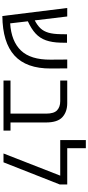

<svg xmlns="http://www.w3.org/2000/svg" viewBox="432 -1190 767 1672"><g transform="rotate(90 816.0 -353.5)"><path d="M119 10 49 -555H123L157 -272Q201 -295 226.5 -322.5Q252 -350 264 -391Q276 -432 277 -494L278 -553H352L351 -495Q349 -422 330.5 -369.5Q312 -317 271.5 -279.5Q231 -242 165 -212L183 -58Q339 -68 419.5 -152Q500 -236 499 -409L498 -555H575L576 -412Q577 -199 463 -95.5Q349 8 119 10Z M681 0V-61H969V-372Q969 -440 939.5 -467Q910 -494 861 -494H681V-555H878Q953 -555 999.5 -513Q1046 -471 1046 -369V-61H1117V0Z M1316 0 1509 -494H1199V-717H1270V-555H1586V-490L1393 0Z"/></g></svg>

Font: Assistant
Style: Regular
Weight: 400
Designer: Hebrew By Ben Nathan, Latin by Paul Hunt
Version: Version 3.000